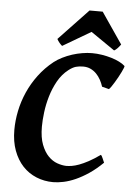

<svg xmlns="http://www.w3.org/2000/svg" viewBox="-58 -879 650 936"><g transform="rotate(5 267.5 -411.5)"><path d="M535.2 -581.1Q536.1 -579.6 533 -571.3Q529.8 -563 523.9 -551Q518.1 -539.1 510.5 -525.1Q502.9 -511.2 495.1 -498.5Q487.3 -485.8 480.5 -475.8Q473.6 -465.8 469.2 -462.4L435.1 -471.2Q429.7 -488.3 420.9 -504.4Q412.1 -520.5 399.7 -533.2Q387.2 -545.9 371.1 -553.5Q355 -561 335 -561Q315.4 -561 299.6 -556.6Q283.7 -552.2 264.2 -537.1Q233.4 -513.2 213.1 -477.1Q192.9 -440.9 181.2 -401.1Q169.4 -361.3 164.6 -322Q159.7 -282.7 159.7 -252Q159.7 -198.7 173.1 -164.1Q186.5 -129.4 206.5 -108.9Q226.6 -88.4 250.2 -80.1Q273.9 -71.8 294.4 -71.3Q306.2 -71.3 321.8 -73.7Q337.4 -76.2 357.2 -83.5Q377 -90.8 402.1 -104.2Q427.2 -117.7 458 -139.6Q460.4 -138.7 463.4 -133.3Q466.3 -127.9 469 -121.6Q471.7 -115.2 473.9 -109.9Q476.1 -104.5 477.1 -103Q443.8 -70.3 410.9 -48.1Q377.9 -25.9 347.2 -12.2Q316.4 1.5 288.6 7.3Q260.7 13.2 237.8 13.2Q193.8 13.2 155.3 -2.7Q116.7 -18.6 88.4 -48.8Q60.1 -79.1 43.7 -123.3Q27.3 -167.5 27.3 -224.1Q27.3 -270 37.1 -317.6Q46.9 -365.2 66.9 -410.4Q86.9 -455.6 117.4 -496.3Q147.9 -537.1 189 -569.8Q206.5 -583.5 229 -594.7Q251.5 -606 275.6 -613.8Q299.8 -621.6 324.7 -625.7Q349.6 -629.9 372.6 -629.9Q396.5 -629.9 420.9 -626Q445.3 -622.1 467.3 -615.5Q489.3 -608.9 506.8 -600.1Q524.4 -591.3 535.2 -581.1ZM509.8 -684.1Q502.9 -674.3 494.4 -665.3Q485.8 -656.2 478 -652.3L360.8 -732.9L223.6 -652.3Q219.2 -655.3 210.9 -664.8Q202.6 -674.3 197.8 -684.1L341.8 -835.9H406.2Z"/></g></svg>

Font: Gentium Book Basic
Style: Bold Italic
Weight: 700
Italic angle: -8°
Designer: J. Victor Gaultney and Annie Olsen
Foundry: SIL International
Version: Version 1.102; 2013; Maintenance release